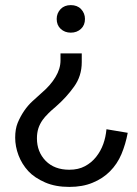

<svg xmlns="http://www.w3.org/2000/svg" viewBox="-20 -527 540 759"><path d="M315.9 -452.1Q315.9 -427.7 300.3 -413.1Q284.2 -397.9 259.8 -397.9Q235.8 -397.9 219.7 -413.1Q204.1 -427.7 204.1 -452.1Q204.1 -474.6 219.7 -491.2Q234.9 -506.8 259.8 -506.8Q285.2 -506.8 300.3 -491.2Q315.9 -474.6 315.9 -452.1ZM303.2 -315.9V-281.2Q303.2 -226.6 272.9 -184.6Q242.7 -142.1 200.2 -105Q181.6 -89.4 172.4 -80.1Q156.2 -64 148.4 -52.7Q137.2 -36.6 131.8 -20Q126 -2 126 20Q126 73.2 160.6 108.9Q195.3 144 253.9 144Q290 144 315.9 129.9Q341.8 116.2 359.9 93.3Q377.9 70.8 388.2 42.5Q397.9 15.6 400.9 -16.1L484.9 -2Q476.6 43 460 82.5Q443.4 121.6 414.6 150.4Q386.7 178.7 346.2 195.3Q306.6 211.9 253.9 211.9Q199.2 211.9 158.7 194.3Q116.2 175.8 91.8 149.4Q66.4 121.6 53.2 86.9Q40 51.8 40 17.1Q40 -16.6 49.8 -41Q60.1 -65.9 75.2 -88.4Q90.3 -110.4 108.4 -127Q132.8 -149.4 144 -159.2Q179.7 -189.5 199.2 -222.2Q219.2 -255.4 219.2 -288.1V-315.9Z"/></svg>

Font: Post Grotesk Regular
Style: Regular
Weight: 500
Version: 0.900; ttfautohint (v0.96) -l 8 -r 50 -G 200 -x 14 -w "gGD" 